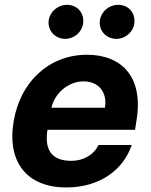

<svg xmlns="http://www.w3.org/2000/svg" viewBox="-20 -785 641 815"><path d="M261.7 10.7C401.6 10.7 503.2 -62.5 539.1 -169.4H398.1C377.5 -126.8 333.5 -102.3 283 -102.3C206 -102.3 166.9 -141.3 181.5 -234H553.3L559.7 -275.6C589.8 -460.9 494 -552.6 349.4 -552.6C188.9 -552.6 66.1 -438.6 38 -270.2C8.9 -97.3 93.8 10.7 261.7 10.7ZM187.1 -701.3C180 -657.7 212 -620 257.1 -620C294 -620 327.4 -648.4 332.4 -683.2C339.8 -728 309.7 -764.6 263.8 -764.6C227.3 -764.6 193.2 -737.2 187.1 -701.3ZM198.5 -327.8C211.3 -387.8 269.2 -439.6 334.2 -439.6C399.5 -439.6 436.1 -392.8 425.4 -327.8ZM404.5 -701.3C397 -657 429.3 -620 474.4 -620C511.4 -620 544.7 -648.4 549.7 -683.2C557.2 -728 527 -764.6 481.2 -764.6C444.6 -764.6 410.5 -737.2 404.5 -701.3Z"/></svg>

Font: Magic Ui Pro
Style: Bold Italic
Weight: 700
Italic angle: -9.39999°
Designer: Stefan Endress, Andreas Faust
Version: Version 1.000;FEAKit 1.0